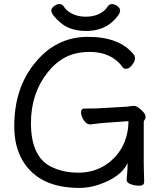

<svg xmlns="http://www.w3.org/2000/svg" viewBox="-20 -900 792 943"><path d="M371 23Q171 23 92 -110Q50 -180 50 -280Q50 -467 151 -590Q255 -719 411.5 -719Q568 -719 637 -632Q643 -626 643 -612.5Q643 -599 628.5 -580.5Q614 -562 600.5 -562Q587 -562 581 -571Q568 -592 541 -611Q492 -645 421 -645Q350 -645 300 -618Q250 -591 213 -543Q132 -441 132 -295Q132 -122 242 -76Q296 -52 365 -52Q434 -52 489 -84Q544 -116 578 -174Q610 -231 611 -305L499 -297Q479 -296 424 -289H422Q405 -289 391.5 -309.5Q378 -330 378 -348.5Q378 -367 396 -367H410Q454 -367 480 -369L603 -376Q611 -377 620.5 -378.5Q630 -380 639 -380Q648 -380 662 -370Q695 -345 695 -326Q695 -317 690.5 -312Q686 -307 686 -298V-97Q686 -89 686.5 -71Q687 -53 687.5 -35Q688 -17 688 -7Q688 12 664.5 12Q641 12 621.5 4.5Q602 -3 602 -16V-17Q607 -70 607 -99Q574 -30 465 7Q417 23 371 23ZM531 -792Q481 -748 403 -748Q325 -748 278.5 -787.5Q232 -827 232 -848Q232 -859 245 -869.5Q258 -880 272 -880Q286 -880 294 -867Q307 -846 335.5 -832Q364 -818 401.5 -818Q439 -818 467.5 -832Q496 -846 508 -867Q516 -880 530 -880Q544 -880 557 -869.5Q570 -859 570 -849Q570 -828 531 -792Z"/></svg>

Font: LXGW WenKai TC
Style: Bold
Weight: 700
Designer: LXGW / Fontworks Inc.
Foundry: LXGW / Fontworks Inc.
Version: Version 1.330;April 28, 2024